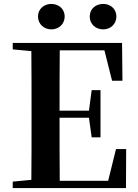

<svg xmlns="http://www.w3.org/2000/svg" viewBox="-20 -960 706 980"><path d="M242 -810C278 -810 310 -835 310 -876C310 -916 278 -940 242 -940C207 -940 174 -916 174 -876C174 -835 207 -810 242 -810ZM507 -810C542 -810 574 -835 574 -876C574 -916 542 -940 507 -940C470 -940 438 -916 438 -876C438 -835 470 -810 507 -810ZM552 -548H605L603 -741H45V-708L140 -699C141 -597 141 -496 141 -394V-346C141 -243 141 -141 140 -42L45 -33V0H623L624 -199H572L532 -37H285C284 -140 284 -245 284 -359H434L448 -259H493V-500H448L434 -395H284C284 -502 284 -604 285 -703H513Z"/></svg>

Font: Noto Serif KR
Style: Bold
Weight: 700
Designer: Ryoko NISHIZUKA 西塚涼子 (kana & ideographs); Frank Grießhammer (Latin, Greek & Cyrillic); Wenlong ZHANG 张文龙 (bopomofo); San
Foundry: Adobe
Version: Version 2.001;hotconv 1.1.0;makeotfexe 2.6.0